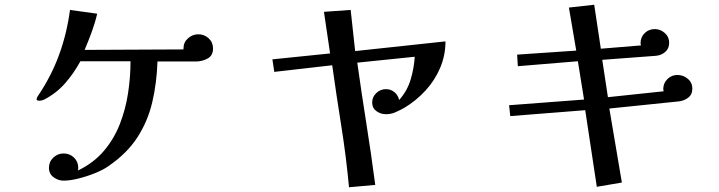

<svg xmlns="http://www.w3.org/2000/svg" viewBox="-20 -764 3040 812"><path d="M881 -559Q881 -529 858 -516.5Q835 -504 809 -504H646Q643 -413 624 -332Q605 -251 561 -183Q517 -115 438 -61Q417 -46 382.5 -32Q348 -18 312 -9Q276 0 249 0Q226 0 206.5 -14.5Q187 -29 187 -54Q187 -80 205.5 -97.5Q224 -115 249 -115Q275 -115 293 -97.5Q311 -80 311 -54Q311 -47 310 -43Q376 -75 419 -125.5Q462 -176 486.5 -238.5Q511 -301 521.5 -369.5Q532 -438 532 -505H320Q293 -455 256 -412.5Q219 -370 167 -343Q157 -338 147 -338Q144 -338 139.5 -339Q135 -340 135 -344Q135 -349 137 -352.5Q139 -356 141 -359Q197 -442 230 -532.5Q263 -623 276 -722L391 -706Q382 -667 368 -629Q354 -591 338 -553L756 -555Q756 -557 756 -557.5Q756 -558 756 -559Q756 -585 775 -602Q794 -619 819 -619Q844 -619 862.5 -602Q881 -585 881 -559Z M1864 -589Q1864 -530 1841.5 -477Q1819 -424 1779.5 -381Q1740 -338 1690 -308Q1672 -298 1653 -289.5Q1634 -281 1612 -281Q1590 -281 1572 -294Q1554 -307 1554 -331Q1554 -354 1571.5 -370.5Q1589 -387 1612 -387Q1633 -387 1648.5 -374Q1664 -361 1668 -341Q1702 -379 1716.5 -427Q1731 -475 1734 -524L1491 -499Q1509 -370 1529.5 -241Q1550 -112 1567 18L1456 28Q1444 -102 1423.5 -230.5Q1403 -359 1385 -488L1140 -460L1132 -513L1376 -538L1350 -714L1463 -722L1482 -548Z M2908 -389Q2908 -364 2890 -350.5Q2872 -337 2849 -335L2557 -305L2610 8L2504 26L2455 -298L2138 -273L2133 -319L2450 -343L2424 -505L2170 -484L2167 -533L2417 -550L2386 -732L2493 -744L2521 -558L2691 -572Q2689 -578 2689 -581Q2689 -607 2706.5 -624Q2724 -641 2749 -641Q2773 -641 2791.5 -624.5Q2810 -608 2810 -583Q2810 -559 2793.5 -544.5Q2777 -530 2754 -528L2527 -511L2551 -353L2787 -378Q2785 -384 2785 -387Q2785 -412 2802.5 -429.5Q2820 -447 2845 -447Q2869 -447 2888.5 -431Q2908 -415 2908 -389Z"/></svg>

Font: Kaisei Decol Medium
Style: Regular
Weight: 500
Designer: Font-Kai, 金井和夫
Foundry: KAZUO KANAI
Version: Version 5.003